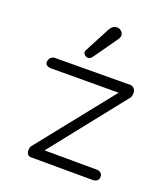

<svg xmlns="http://www.w3.org/2000/svg" viewBox="-127 -785 754 862"><g transform="rotate(20 250.0 -353.5)"><path d="M432 -472Q463 -463 451 -422L167 -64L420 -63Q444 -59 444 -38Q444 -17 420 -13L116 -14Q92 -21 101 -57L391 -421L65 -420Q38 -423 41 -444Q44 -465 65 -470ZM250 -669Q260 -688 273.5 -692.5Q287 -697 298.5 -691Q310 -685 314 -673Q318 -661 307 -646L228 -534Q218 -520 206.5 -521Q195 -522 188.5 -531Q182 -540 188 -551Z"/></g></svg>

Font: Yomogi
Style: Regular
Weight: 400
Designer: satsuyako
Foundry: satsuyako
Version: Version 3.100